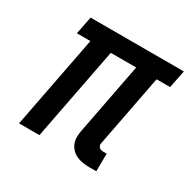

<svg xmlns="http://www.w3.org/2000/svg" viewBox="-126 -659 802 799"><g transform="rotate(30 275.0 -259.0)"><path d="M431 12H397Q381 12 365.5 9.5Q350 7 336.5 1Q323 -5 312.5 -15.5Q302 -26 296 -40Q290 -54 290 -70Q290 -86 293 -102L359 -445H237L151 0H53L139 -445H74L91 -530H539L522 -445H457L391 -102Q389 -96 390 -90.5Q391 -85 394.5 -81Q398 -77 403.5 -75Q409 -73 414 -73H432Z"/></g></svg>

Font: Lode Dark Term
Style: Bold Italic
Weight: 700
Italic angle: -11°
Monospace: yes
Designer: Belleve Invis
Foundry: Belleve Invis
Version: Version 29.2.0